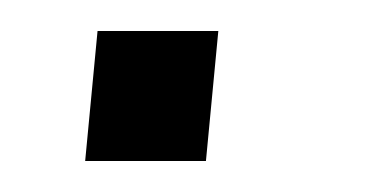

<svg xmlns="http://www.w3.org/2000/svg" viewBox="-20 -104 244 124"><path d="M35 0 43 -84H121L113 0Z"/></svg>

Font: Zilla Slab Light
Style: Italic
Weight: 300
Italic angle: -6°
Designer: Typotheque.com
Foundry: Typotheque type foundry
Version: Version 1.1; 2017; ttfautohint (v1.6)